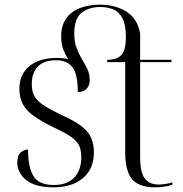

<svg xmlns="http://www.w3.org/2000/svg" viewBox="-20 -792 783 822"><path d="M210 10Q131 10 92.5 -21Q54 -52 54 -96Q54 -127 69 -139.5Q84 -152 100 -152Q100 -77 123 -38.5Q146 0 211 0Q267 0 297.5 -31.5Q328 -63 328 -119Q328 -149 318.5 -169Q309 -189 284.5 -206Q260 -223 215 -244Q157 -272 124 -296Q91 -320 77 -347.5Q63 -375 63 -412Q63 -474 106 -509Q149 -544 224 -544Q250 -544 272 -539Q260 -557 251 -580Q242 -603 242 -636Q242 -684 264 -714Q286 -744 323.5 -758Q361 -772 407 -772Q474 -772 521.5 -742Q569 -712 580 -648V-536H714V-526H580V-119Q580 -56 599 -29Q618 -2 659 -2Q687 -2 718 -11V-1Q704 4 683.5 7Q663 10 644 10Q576 10 546 -24Q516 -58 516 -143V-526H439V-536Q482 -536 500.5 -557.5Q519 -579 519 -633Q519 -687 503.5 -715Q488 -743 463 -752.5Q438 -762 410 -762Q360 -762 329 -737Q298 -712 298 -648Q298 -612 308 -586Q318 -560 331 -538.5Q344 -517 354 -496Q364 -475 364 -449Q364 -426 351 -412Q338 -398 313 -398Q313 -475 290 -504.5Q267 -534 220 -534Q168 -534 142 -507Q116 -480 116 -431Q116 -397 130.5 -375.5Q145 -354 174 -336.5Q203 -319 245 -299Q299 -275 329 -251.5Q359 -228 370.5 -201.5Q382 -175 382 -140Q382 -69 335 -29.5Q288 10 210 10Z"/></svg>

Font: Noto Serif Display Light
Style: Regular
Weight: 300
Designer: Monotype Design Team
Foundry: Monotype Imaging Inc.
Version: Version 2.009